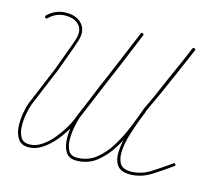

<svg xmlns="http://www.w3.org/2000/svg" viewBox="-85 -654 847 765"><g transform="rotate(15 338.0 -272.0)"><path d="M32 -510Q28 -506 23 -510Q19 -514 23 -519Q55 -551 100 -551Q144 -551 166 -524.5Q188 -498 174 -455Q163 -421 151 -389Q139 -357 127 -324Q127 -324 127 -324Q127 -323 127 -323Q110 -283 93 -242Q76 -201 59 -160Q54 -146 49 -121Q44 -96 44.5 -69.5Q45 -43 55.5 -24.5Q66 -6 92 -6Q117 -6 141.5 -22Q166 -38 186.5 -63Q207 -88 222.5 -114.5Q238 -141 245 -162Q245 -162 245 -162Q245 -162 245 -162Q261 -199 276 -235.5Q291 -272 306 -309Q306 -309 306 -309Q306 -309 306 -309Q333 -368 357.5 -428Q382 -488 407 -548Q407 -548 407 -548Q407 -548 407 -548Q409 -553 414 -551Q420 -549 418 -543Q393 -483 368.5 -423Q344 -363 317 -304Q317 -304 317 -305Q317 -305 317 -305Q302 -268 287 -231Q272 -194 257 -158Q257 -158 257 -158Q257 -158 257 -158Q248 -135 232 -107Q216 -79 193.5 -53Q171 -27 145 -10.5Q119 6 92 6Q62 6 48.5 -13.5Q35 -33 33 -62Q31 -91 36 -119Q41 -147 48 -165Q65 -206 82 -246.5Q99 -287 116 -328Q116 -328 116 -328Q116 -328 116 -328Q127 -360 139.5 -392.5Q152 -425 163 -458Q175 -496 156.5 -517.5Q138 -539 100 -539Q60 -539 32 -510Q32 -510 32 -510Q32 -510 32 -510ZM414 -551Q420 -549 418 -543Q378 -447 338 -351.5Q298 -256 258 -160Q258 -160 258 -160Q258 -160 258 -160Q253 -146 248 -120.5Q243 -95 243 -68Q243 -41 253 -22.5Q263 -4 288 -4Q333 -4 366.5 -30.5Q400 -57 424.5 -98Q449 -139 466.5 -182.5Q484 -226 496 -260Q496 -260 496 -260Q496 -261 496 -261Q506 -281 515.5 -302Q525 -323 535 -344Q557 -393 578.5 -443Q600 -493 621 -543Q624 -549 629 -546Q635 -544 633 -539Q611 -488 589.5 -438Q568 -388 546 -339Q536 -318 526.5 -297Q517 -276 507 -256Q507 -256 507 -256Q507 -256 507 -256Q494 -220 476 -175Q458 -130 432 -88Q406 -46 371 -19Q336 8 288 8Q259 8 246 -12Q233 -32 231.5 -61Q230 -90 235 -118.5Q240 -147 246 -164Q246 -164 246 -164Q246 -164 246 -164Q286 -260 326.5 -356Q367 -452 407 -548Q409 -553 414 -551ZM629 -546Q635 -544 632 -539Q601 -467 569.5 -395Q538 -323 506 -252Q506 -252 507 -252Q507 -252 507 -252Q501 -238 490 -209Q479 -180 468.5 -145.5Q458 -111 455.5 -79.5Q453 -48 464 -27.5Q475 -7 508 -6Q553 -6 592.5 -31.5Q632 -57 667 -82Q671 -85 675 -80Q678 -76 673 -72Q637 -46 596 -20Q555 6 508 6Q470 5 456 -16Q442 -37 443.5 -70Q445 -103 455 -139.5Q465 -176 477 -207.5Q489 -239 495 -256Q495 -256 495 -256Q496 -256 496 -256Q527 -328 558.5 -400Q590 -472 622 -543Q624 -549 629 -546Z"/></g></svg>

Font: FRB American Cursive Guidelines Arrows Thin
Style: Italic
Weight: 100
Italic angle: -25°
Version: Version 2.0;Modular Font Editor K font №1